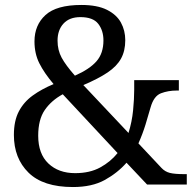

<svg xmlns="http://www.w3.org/2000/svg" viewBox="-20 -744 782 774"><path d="M274 10Q154 10 95 -48Q36 -106 36 -200Q36 -257 56 -295Q76 -333 112 -359Q148 -385 196 -405Q158 -450 138.5 -489Q119 -528 119 -577Q119 -643 163.5 -683.5Q208 -724 308 -724Q372 -724 411 -704.5Q450 -685 467.5 -653Q485 -621 485 -582Q485 -539 468 -508Q451 -477 414 -452Q377 -427 316 -401L498 -208Q512 -253 516.5 -299Q521 -345 521 -382V-421H701V-379H692Q658 -379 629 -368Q600 -357 587 -311Q578 -279 566.5 -241.5Q555 -204 538 -166L631 -67Q645 -52 664.5 -47Q684 -42 724 -42H733V0H573L490 -88Q454 -47 402.5 -18.5Q351 10 274 10ZM282 -439Q341 -465 369 -497Q397 -529 397 -581Q397 -621 376 -648Q355 -675 304 -675Q260 -675 236 -649Q212 -623 212 -580Q212 -542 228.5 -511.5Q245 -481 282 -439ZM283 -46Q342 -46 384 -69Q426 -92 454 -127L233 -364Q187 -339 160.5 -300.5Q134 -262 134 -197Q134 -124 175 -85Q216 -46 283 -46Z"/></svg>

Font: Noto Serif Dives Akuru
Style: Regular
Weight: 400
Designer: Fernando Caro
Foundry: Fernando Caro
Version: Version 2.000; ttfautohint (v1.8.4.7-5d5b)